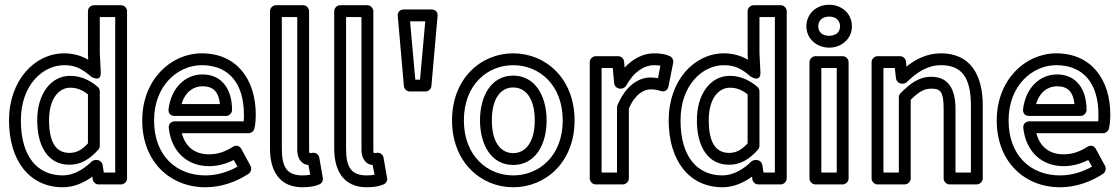

<svg xmlns="http://www.w3.org/2000/svg" viewBox="-20 -753 4716 810"><path d="M68 -245C68 -395 161 -478 251 -478C300 -478 328 -461 364 -430C364 -430 408 -401 405 -450L401 -529V-681H466V-25H418L413 -57C411 -69 400 -78 388 -78H384C377 -78 370 -75 366 -71C333 -38 289 -13 245 -13C139 -13 68 -91 68 -245ZM18 -245C18 -75 105 37 245 37C292 37 334 18 370 -8L371 4C373 16 384 25 396 25H491C502 25 516 15 516 0V-706C516 -717 506 -731 491 -731H376C365 -731 351 -721 351 -706V-528V-527L352 -501C325 -517 291 -528 251 -528C127 -528 18 -415 18 -245ZM137 -246C137 -135 183 -58 273 -58C320 -58 359 -81 395 -122C399 -127 401 -132 401 -138V-367C401 -374 398 -382 393 -386C355 -419 315 -433 276 -433C194 -433 137 -356 137 -246ZM187 -246C187 -342 232 -383 276 -383C301 -383 324 -376 351 -355V-148C324 -119 301 -108 273 -108C221 -108 187 -145 187 -246Z M630 -245C630 -393 731 -478 831 -478C948 -478 1009 -398 1009 -270C1009 -260 1009 -249 1008 -241H717C707 -241 690 -234 692 -213C703 -113 770 -52 862 -52C900 -52 934 -62 966 -78L982 -50C941 -27 895 -13 847 -13C724 -13 630 -96 630 -245ZM580 -245C580 -70 698 37 847 37C915 37 979 13 1029 -20C1039 -27 1043 -42 1037 -53L998 -125C990 -140 974 -141 963 -134C930 -113 899 -102 862 -102C803 -102 763 -132 747 -191H1029C1039 -191 1050 -199 1053 -210C1057 -225 1059 -246 1059 -270C1059 -416 980 -528 831 -528C701 -528 580 -417 580 -245ZM716 -264H934C949 -264 959 -278 959 -289C959 -374 918 -439 834 -439C762 -439 702 -383 691 -292C690 -282 694 -264 716 -264ZM746 -314C761 -365 796 -389 834 -389C879 -389 902 -367 908 -314Z M1169 -126V-681H1234V-120C1234 -95 1243 -74 1261 -63C1267 -59 1277 -57 1281 -57L1289 -16C1279 -14 1269 -13 1256 -13C1191 -13 1169 -47 1169 -126ZM1119 -126C1119 -35 1157 37 1256 37C1285 37 1309 33 1327 25C1337 21 1344 10 1342 -2L1327 -88C1324 -103 1310 -111 1297 -108C1291 -107 1289 -107 1286 -107C1285 -109 1284 -113 1284 -120V-706C1284 -717 1274 -731 1259 -731H1144C1133 -731 1119 -721 1119 -706Z M1440 -126V-681H1505V-120C1505 -95 1514 -74 1532 -63C1538 -59 1548 -57 1552 -57L1560 -16C1550 -14 1540 -13 1527 -13C1462 -13 1440 -47 1440 -126ZM1390 -126C1390 -35 1428 37 1527 37C1556 37 1580 33 1598 25C1608 21 1615 10 1613 -2L1598 -88C1595 -103 1581 -111 1568 -108C1562 -107 1560 -107 1557 -107C1556 -109 1555 -113 1555 -120V-706C1555 -717 1545 -731 1530 -731H1415C1404 -731 1390 -721 1390 -706Z M1752 -417H1732L1710 -663H1774ZM1775 -367C1787 -367 1799 -377 1800 -390L1826 -686C1828 -706 1812 -713 1801 -713H1683C1663 -713 1657 -697 1658 -686L1684 -390C1685 -378 1696 -367 1709 -367Z M1937 -245C1937 -396 2037 -478 2145 -478C2254 -478 2354 -396 2354 -245C2354 -95 2254 -13 2145 -13C2037 -13 1937 -95 1937 -245ZM1887 -245C1887 -69 2009 37 2145 37C2282 37 2404 -69 2404 -245C2404 -422 2282 -528 2145 -528C2009 -528 1887 -422 1887 -245ZM2005 -245C2005 -142 2053 -57 2145 -57C2237 -57 2286 -141 2286 -245C2286 -349 2237 -434 2145 -434C2053 -434 2005 -349 2005 -245ZM2055 -245C2055 -339 2093 -384 2145 -384C2197 -384 2236 -339 2236 -245C2236 -153 2197 -107 2145 -107C2093 -107 2055 -152 2055 -245Z M2518 -25V-466H2565L2571 -402C2572 -389 2584 -379 2596 -379H2600C2609 -379 2618 -385 2622 -392C2654 -451 2699 -478 2739 -478C2750 -478 2759 -477 2766 -476L2756 -423C2746 -425 2736 -426 2724 -426C2672 -426 2618 -389 2585 -309C2584 -306 2583 -303 2583 -300V-25ZM2468 0C2468 11 2478 25 2493 25H2608C2619 25 2633 15 2633 0V-295C2660 -358 2698 -376 2724 -376C2743 -376 2752 -374 2768 -369C2788 -363 2798 -377 2800 -388L2820 -488C2822 -498 2817 -511 2806 -516C2787 -525 2766 -528 2739 -528C2694 -528 2651 -506 2615 -468L2613 -493C2612 -505 2601 -516 2588 -516H2493C2482 -516 2468 -506 2468 -491Z M2851 -245C2851 -395 2944 -478 3034 -478C3083 -478 3111 -461 3147 -430C3147 -430 3191 -401 3188 -450L3184 -529V-681H3249V-25H3201L3196 -57C3194 -69 3183 -78 3171 -78H3167C3160 -78 3153 -75 3149 -71C3116 -38 3072 -13 3028 -13C2922 -13 2851 -91 2851 -245ZM2801 -245C2801 -75 2888 37 3028 37C3075 37 3117 18 3153 -8L3154 4C3156 16 3167 25 3179 25H3274C3285 25 3299 15 3299 0V-706C3299 -717 3289 -731 3274 -731H3159C3148 -731 3134 -721 3134 -706V-528V-527L3135 -501C3108 -517 3074 -528 3034 -528C2910 -528 2801 -415 2801 -245ZM2920 -246C2920 -135 2966 -58 3056 -58C3103 -58 3142 -81 3178 -122C3182 -127 3184 -132 3184 -138V-367C3184 -374 3181 -382 3176 -386C3138 -419 3098 -433 3059 -433C2977 -433 2920 -356 2920 -246ZM2970 -246C2970 -342 3015 -383 3059 -383C3084 -383 3107 -376 3134 -355V-148C3107 -119 3084 -108 3056 -108C3004 -108 2970 -145 2970 -246Z M3478 -602C3448 -602 3432 -619 3432 -642C3432 -666 3449 -683 3478 -683C3507 -683 3524 -666 3524 -642C3524 -619 3508 -602 3478 -602ZM3478 -552C3530 -552 3574 -589 3574 -642C3574 -696 3531 -733 3478 -733C3425 -733 3382 -696 3382 -642C3382 -589 3426 -552 3478 -552ZM3445 -25V-466H3510V-25ZM3395 0C3395 11 3405 25 3420 25H3535C3546 25 3560 15 3560 0V-491C3560 -502 3550 -516 3535 -516H3420C3409 -516 3395 -506 3395 -491Z M3707 -25V-466H3755L3760 -422C3762 -409 3774 -400 3785 -400H3789C3796 -400 3802 -403 3806 -407C3848 -448 3893 -478 3950 -478C4037 -478 4076 -426 4076 -308V-25H4011V-293C4011 -379 3980 -429 3909 -429C3856 -429 3821 -401 3780 -361C3775 -356 3772 -349 3772 -343V-25ZM3657 0C3657 11 3667 25 3682 25H3797C3808 25 3822 15 3822 0V-332C3857 -366 3878 -379 3909 -379C3946 -379 3961 -369 3961 -293V0C3961 11 3971 25 3986 25H4101C4112 25 4126 15 4126 0V-308C4126 -438 4073 -528 3950 -528C3891 -528 3844 -504 3804 -472L3802 -494C3801 -505 3790 -516 3777 -516H3682C3671 -516 3657 -506 3657 -491Z M4235 -245C4235 -393 4336 -478 4436 -478C4553 -478 4614 -398 4614 -270C4614 -260 4614 -249 4613 -241H4322C4312 -241 4295 -234 4297 -213C4308 -113 4375 -52 4467 -52C4505 -52 4539 -62 4571 -78L4587 -50C4546 -27 4500 -13 4452 -13C4329 -13 4235 -96 4235 -245ZM4185 -245C4185 -70 4303 37 4452 37C4520 37 4584 13 4634 -20C4644 -27 4648 -42 4642 -53L4603 -125C4595 -140 4579 -141 4568 -134C4535 -113 4504 -102 4467 -102C4408 -102 4368 -132 4352 -191H4634C4644 -191 4655 -199 4658 -210C4662 -225 4664 -246 4664 -270C4664 -416 4585 -528 4436 -528C4306 -528 4185 -417 4185 -245ZM4321 -264H4539C4554 -264 4564 -278 4564 -289C4564 -374 4523 -439 4439 -439C4367 -439 4307 -383 4296 -292C4295 -282 4299 -264 4321 -264ZM4351 -314C4366 -365 4401 -389 4439 -389C4484 -389 4507 -367 4513 -314Z"/></svg>

Font: Falling Sky
Style: Ou
Weight: 400
Designer: Paul D. Hunt
Foundry: Adobe Systems Incorporated
Version: Version 1.02